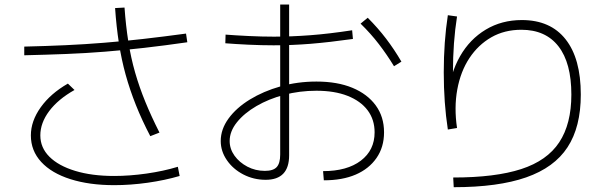

<svg xmlns="http://www.w3.org/2000/svg" viewBox="-20 -824 2680 836"><path d="M114.4 -234.4Q114.4 -296.7 157.2 -356.7Q200 -416.7 275.6 -460L304.4 -432.2Q233.3 -392.2 194.4 -340.6Q155.6 -288.9 155.6 -234.4Q155.6 -181.1 195 -141.7Q234.4 -102.2 307.2 -80Q380 -57.8 476.7 -57.8Q544.4 -57.8 618.3 -68.3Q692.2 -78.9 754.4 -97.8L762.2 -57.8Q697.8 -38.9 622.8 -28.3Q547.8 -17.8 477.8 -17.8Q368.9 -17.8 286.7 -43.9Q204.4 -70 159.4 -118.9Q114.4 -167.8 114.4 -234.4ZM634.4 -231.1Q597.8 -301.1 571.7 -366.7Q545.6 -432.2 527.2 -498.3Q508.9 -564.4 497.8 -636.1Q486.7 -707.8 481.1 -788.9L522.2 -791.1Q527.8 -712.2 538.9 -642.2Q550 -572.2 568.3 -508.3Q586.7 -444.4 612.8 -380.6Q638.9 -316.7 674.4 -246.7ZM85.6 -621.1Q180 -623.3 265 -627.2Q350 -631.1 432.8 -637.8Q515.6 -644.4 603.3 -654.4Q691.1 -664.4 790 -677.8L795.6 -640Q695.6 -625.6 607.8 -615.6Q520 -605.6 436.1 -598.9Q352.2 -592.2 266.7 -588.9Q181.1 -585.6 85.6 -583.3Z M1386.7 -78.9Q1491.1 -78.9 1551.1 -124.4Q1611.1 -170 1611.1 -247.8Q1611.1 -303.3 1580.6 -343.9Q1550 -384.4 1493.3 -406.7Q1436.7 -428.9 1357.8 -428.9Q1284.4 -428.9 1217.2 -411.1Q1150 -393.3 1096.7 -362.2Q1043.3 -331.1 1011.7 -291.7Q980 -252.2 980 -210Q980 -175.6 1001.1 -146.1Q1022.2 -116.7 1057.2 -98.3Q1092.2 -80 1133.3 -80Q1170 -80 1185 -96.7Q1200 -113.3 1200 -151.1V-804.4H1238.9V-147.8Q1238.9 -41.1 1136.7 -41.1Q1084.4 -41.1 1039.4 -64.4Q994.4 -87.8 967.8 -126.7Q941.1 -165.6 941.1 -210Q941.1 -261.1 975 -307.8Q1008.9 -354.4 1067.8 -390.6Q1126.7 -426.7 1201.1 -447.8Q1275.6 -468.9 1357.8 -468.9Q1448.9 -468.9 1514.4 -441.7Q1580 -414.4 1616.1 -365Q1652.2 -315.6 1652.2 -247.8Q1652.2 -183.3 1619.4 -136.1Q1586.7 -88.9 1528.9 -63.9Q1471.1 -38.9 1390 -38.9ZM961.1 -635.6 962.2 -673.3Q1004.4 -670 1062.2 -667.2Q1120 -664.4 1172.2 -664.4Q1248.9 -664.4 1330.6 -670.6Q1412.2 -676.7 1513.3 -692.2L1516.7 -654.4Q1414.4 -640 1332.8 -633.3Q1251.1 -626.7 1171.1 -626.7Q1118.9 -626.7 1061.1 -629.4Q1003.3 -632.2 961.1 -635.6ZM1695.6 -535.6Q1664.4 -586.7 1629.4 -632.2Q1594.4 -677.8 1550 -721.1L1581.1 -746.7Q1625.6 -702.2 1661.1 -655.6Q1696.7 -608.9 1727.8 -555.6Z M1953.3 -51.1Q2136.7 -51.1 2249.4 -87.8Q2362.2 -124.4 2415 -204.4Q2467.8 -284.4 2467.8 -412.2Q2467.8 -550 2411.7 -622.2Q2355.6 -694.4 2250 -694.4Q2176.7 -694.4 2119.4 -661.7Q2062.2 -628.9 2023.9 -571.1Q1985.6 -513.3 1971.1 -434.4Q1956.7 -355.6 1970 -266.7L1930 -260Q1912.2 -375.6 1912.2 -508.9Q1912.2 -642.2 1930 -757.8L1970 -752.2Q1952.2 -640 1952.2 -508.9Q1952.2 -474.4 1953.9 -441.7Q1955.6 -408.9 1956.7 -376.7L1930 -407.8Q1941.1 -505.6 1983.3 -579.4Q2025.6 -653.3 2095 -695Q2164.4 -736.7 2252.2 -736.7Q2376.7 -736.7 2442.8 -652.8Q2508.9 -568.9 2508.9 -412.2Q2508.9 -271.1 2451.1 -182.8Q2393.3 -94.4 2271.1 -51.7Q2148.9 -8.9 1955.6 -8.9Z"/></svg>

Font: Paperlogy 2 ExtraLight
Style: Regular
Weight: 250
Designer: redesigned by Lee Juim, glyphs from Gmarket Sans & Montserrat
Foundry: PT&
Version: Version 1.001